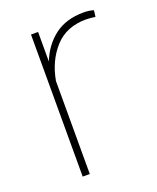

<svg xmlns="http://www.w3.org/2000/svg" viewBox="-108 -605 549 671"><g transform="rotate(-20 167.0 -269.0)"><path d="M319.8 -532.7 316.9 -509.3Q309.1 -510.3 300.5 -511.2Q292 -512.2 282.7 -512.2Q209 -512.2 166 -464.6Q123 -417 110.4 -345.7V0H84V-528.3H110.4V-418.5Q132.3 -473.6 175 -505.9Q217.8 -538.1 282.7 -538.1Q294.9 -538.1 304.2 -536.6Q313.5 -535.2 319.8 -532.7Z"/></g></svg>

Font: Vazirmatn RD Thin
Style: Regular
Weight: 100
Designer: Saber Rastikerdar
Foundry: Saber Rastikerdar
Version: Version 32.102